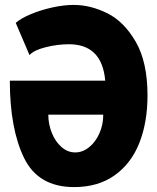

<svg xmlns="http://www.w3.org/2000/svg" viewBox="-20 -750 640 781"><path d="M580 -361.5Q580 -252.5 546.8 -168.5Q513.5 -84.5 446.2 -36.8Q379 11 281.5 11Q135.5 11 77.8 -107.8Q20 -226.5 20 -422H408Q395 -570 260.5 -570Q214 -570 166 -558Q118 -546 100 -526L44 -657Q65 -675.5 105 -692.2Q145 -709 192 -719.5Q239 -730 279.5 -730Q348 -730 416.2 -696.2Q484.5 -662.5 532.2 -580Q580 -497.5 580 -361.5ZM286 -130Q316 -130 342.2 -151Q368.5 -172 384.2 -207.2Q400 -242.5 400 -283.5H176.5Q176.5 -245 190.8 -209.5Q205 -174 230 -152Q255 -130 286 -130Z"/></svg>

Font: JuliaMono Black
Style: Regular
Weight: 900
Monospace: yes
Designer: cormullion
Foundry: corm
Version: Version 0.054; ttfautohint (v1.8.4)